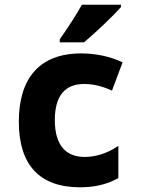

<svg xmlns="http://www.w3.org/2000/svg" viewBox="-20 -786 603 816"><path d="M234 -619V-606H337C386 -647 462 -719 494 -756V-766H328C304 -722 267 -666 234 -619ZM320 10C374 10 429 1 483 -29V-166C430 -130 379 -119 340 -119C263 -119 213 -165 213 -276C213 -376 254 -429 337 -429C371 -429 407 -423 456 -401L501 -521C447 -547 384 -559 325 -559C146 -559 60 -451 60 -269C60 -84 149 10 320 10Z"/></svg>

Font: Noto Sans Mono SemiCondensed ExtraBold
Style: Regular
Weight: 800
Width: 4
Designer: Monotype Design Team
Foundry: Monotype Imaging Inc.
Version: Version 2.014